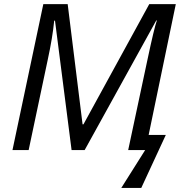

<svg xmlns="http://www.w3.org/2000/svg" viewBox="-20 -734 882 939"><path d="M330.1 0 249 -632.8H245.1Q237.3 -551.3 212.9 -439L120.1 0H41L191.9 -713.9H311L383.8 -126H388.2L710 -713.9H839.8L707 -74.2H791L670.9 185.1H573.2L689.9 0H606.9Q668.5 -288.1 701.2 -442.1Q733.9 -596.2 747.1 -633.8H744.1L394 0Z"/></svg>

Font: OpenSans-Italic
Style: Italic
Weight: 400
Italic angle: -12°
Foundry: Ascender Corporation
Version: Version 1.10